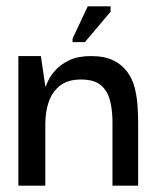

<svg xmlns="http://www.w3.org/2000/svg" viewBox="-20 -586 496 606"><path d="M38 0V-409H109L123 -314H125Q126 -318 133 -333Q140 -348 156 -365.5Q172 -383 199 -396Q226 -409 267 -409Q310 -409 337.5 -395.5Q365 -382 381.5 -359.5Q398 -337 405 -309.5Q412 -282 414 -253.5Q416 -225 416 -200V0H335V-201Q335 -239 327 -269.5Q319 -300 298 -317.5Q277 -335 235 -335Q193 -335 168.5 -315Q144 -295 133.5 -263.5Q123 -232 123 -195V0ZM248 -453H209V-464L257 -566H329V-549Z"/></svg>

Font: Darker Grotesque Light SemiBold
Style: Regular
Weight: 600
Version: Version 1.000;gftools[0.9.28]